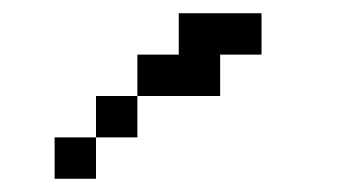

<svg xmlns="http://www.w3.org/2000/svg" viewBox="-20 -395 540 290"><path d="M375 -312.5V-375H250V-312.5H187.5V-250H125V-187.5H62.5V-125H125V-187.5H187.5V-250H312.5V-312.5Z"/></svg>

Font: CalcUnifontExMono
Style: Regular
Weight: 500
Version: Version 15.0.06